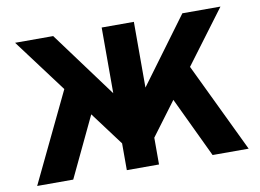

<svg xmlns="http://www.w3.org/2000/svg" viewBox="-76 -814 1259 928"><g transform="rotate(-10 554.0 -350.0)"><path d="M35 0 245.5 -438.5 50 -700H237L475 -377.5V-700H633V-377.5L871 -700H1058L862.5 -438.5L1073 0H896L755.5 -295.5L633 -131.5V0H475V-131.5L352.5 -295.5L212 0Z"/></g></svg>

Font: Overpass Black
Style: Regular
Weight: 900
Designer: Delve Withrington, Dave Bailey, Thomas Jockin
Foundry: Delve Fonts LLC
Version: Version 4.000; ttfautohint (v1.8.3)